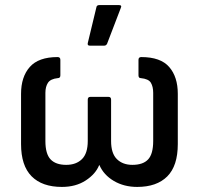

<svg xmlns="http://www.w3.org/2000/svg" viewBox="-20 -726 784 757"><path d="M224 11Q146 11 104.5 -31Q63 -73 63 -158V-356Q63 -423 97.5 -462Q132 -501 207 -501Q218 -501 218 -490V-429Q218 -418 208 -418Q179 -415 169 -399.5Q159 -384 159 -360V-170Q159 -119 179.5 -97.5Q200 -76 241 -76Q280 -76 303 -98.5Q326 -121 326 -170V-333Q326 -344 336 -344H408Q418 -344 418 -333V-170Q418 -121 441 -98.5Q464 -76 502 -76Q544 -76 564 -97.5Q584 -119 584 -170V-360Q584 -384 575 -399.5Q566 -415 535 -418Q526 -418 526 -429V-490Q526 -501 537 -501Q613 -501 647 -462Q681 -423 681 -356V-158Q681 -72 639.5 -30.5Q598 11 521 11Q469 11 429 -12.5Q389 -36 372 -75H371Q357 -40 318 -14.5Q279 11 224 11ZM334 -546Q324 -546 326 -556L360 -697Q361 -706 372 -706H449Q462 -706 456 -694L402 -553Q398 -546 391 -546Z"/></svg>

Font: Sofia Sans Semi Condensed SemiBold
Style: Regular
Weight: 600
Designer: Botio Nikoltchev, Ani Petrova
Foundry: lettersoup
Version: Version 4.100